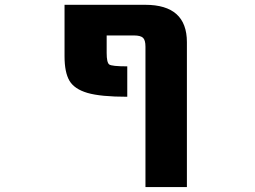

<svg xmlns="http://www.w3.org/2000/svg" viewBox="-20 -544 1040 783"><path d="M573.2 -353.5Q573.2 -380.9 563 -390.1Q552.7 -399.4 526.4 -399.4H415V-328.1Q415 -289.1 425.3 -281.2Q435.5 -273.4 499 -273.4V-149.4Q390.6 -149.4 336.9 -165Q283.2 -180.7 263.2 -214.8Q243.2 -249 243.2 -314.5V-524.4H572.3Q742.2 -524.4 742.2 -372.1V218.8H573.2Z"/></svg>

Font: GenEi Gothic M Heavy
Style: Regular
Weight: 800
Designer: o_tamon (Modified); [Source Han Sans]
Ryoko NISHIZUKA  (kana & ideographs); Paul D. Hunt (Latin, Greek & Cyrillic); Wenl
Version: Version 1.1a;Original Version 1.004